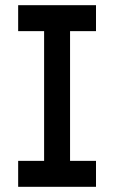

<svg xmlns="http://www.w3.org/2000/svg" viewBox="-20 -720 440 740"><path d="M50 0H350V-100H250V-600H350V-700H50V-600H150V-100H50Z"/></svg>

Font: Connection Serif
Style: Regular
Weight: 400
Version: Version 0.2